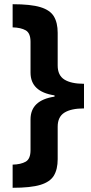

<svg xmlns="http://www.w3.org/2000/svg" viewBox="-20 -734 434 912"><path d="M40 48Q79 47 102 34Q125 21 125 -21V-167Q125 -258 239 -275V-281Q125 -298 125 -389V-535Q125 -577 102 -590Q79 -603 40 -604V-714Q126 -714 172 -700Q218 -686 236 -656Q254 -626 254 -578V-423Q254 -376 286 -356Q318 -336 379 -336V-219Q318 -219 286 -199Q254 -179 254 -132V22Q254 70 236 100Q218 130 172 144Q126 158 40 158Z"/></svg>

Font: Noto Sans Balinese
Style: Regular
Weight: 400
Designer: Aditya Bayu, David Williams
Foundry: David Williams
Version: Version 2.003